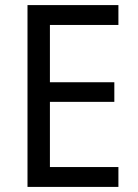

<svg xmlns="http://www.w3.org/2000/svg" viewBox="-20 -734 540 754"><path d="M445 0H88V-714H445V-636H176V-411H429V-334H176V-78H445Z"/></svg>

Font: Noto Sans Devanagari SemiCondensed
Style: Regular
Weight: 400
Width: 4
Designer: Jelle Bosma - Monotype Design Team
Foundry: Monotype Imaging Inc.
Version: Version 2.006